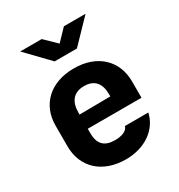

<svg xmlns="http://www.w3.org/2000/svg" viewBox="-186 -909 972 1043"><g transform="rotate(-30 300.0 -387.5)"><path d="M230 -645H370L505 -785H369L302 -715L230 -785H95ZM301 10C420 10 511 -54 532 -150H385C379 -123 343 -110 301 -110C236 -110 203 -141 203 -210V-238H540V-340C540 -472 447 -560 301 -560C154 -560 60 -472 60 -340V-210C60 -78 154 10 301 10ZM203 -340C203 -408 235 -449 301 -449C366 -449 397 -410 397 -342V-329L203 -327Z"/></g></svg>

Font: JetBrains Mono ExtraBold
Style: Regular
Weight: 800
Monospace: yes
Designer: Philipp Nurullin, Konstantin Bulenkov
Foundry: JetBrains
Version: Version 2.305